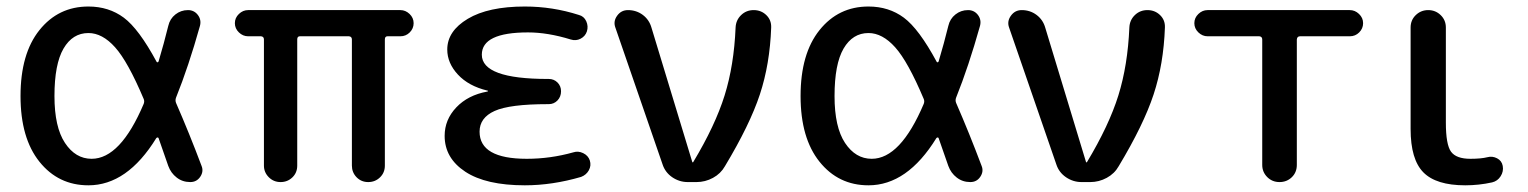

<svg xmlns="http://www.w3.org/2000/svg" viewBox="-20 -550 4617 580"><path d="M247.1 -450.2Q199.2 -450.2 171.9 -403.3Q144.5 -356.4 144.5 -259.8Q144.5 -166 176.3 -118.2Q208 -70.3 256.8 -70.3Q343.8 -70.3 414.1 -236.3Q417 -244.1 414.1 -251Q366.2 -364.3 327.6 -407.2Q289.1 -450.2 247.1 -450.2ZM247.1 9.8Q156.2 9.8 99.1 -61.5Q42 -132.8 42 -259.8Q42 -387.7 99.1 -459Q156.2 -530.3 247.1 -530.3Q308.6 -530.3 354 -496.6Q399.4 -462.9 453.1 -363.3Q454.1 -361.3 456.1 -361.8Q458 -362.3 459 -364.3Q475.6 -419.9 488.3 -471.7Q493.2 -493.2 509.8 -506.3Q526.4 -519.5 547.9 -519.5Q566.4 -519.5 577.6 -504.9Q588.9 -490.2 584 -471.7Q549.8 -349.6 511.7 -254.9Q508.8 -247.1 511.7 -239.3Q551.8 -147.5 588.9 -48.8Q595.7 -32.2 585 -16.1Q574.2 0 554.7 0Q531.2 0 513.7 -13.7Q496.1 -27.3 488.3 -48.8Q486.3 -54.7 459 -132.8Q458 -134.8 456.1 -134.8Q454.1 -134.8 452.1 -132.8Q364.3 9.8 247.1 9.8Z M729.5 -440.4Q713.9 -440.4 701.7 -452.1Q689.5 -463.9 689.5 -480Q689.5 -496.1 701.7 -507.8Q713.9 -519.5 729.5 -519.5H1189.5Q1205.1 -519.5 1217.3 -507.8Q1229.5 -496.1 1229.5 -480Q1229.5 -463.9 1217.8 -452.1Q1206.1 -440.4 1189.5 -440.4H1150.4Q1142.6 -440.4 1142.6 -430.7V-49.8Q1142.6 -28.3 1127.9 -14.2Q1113.3 0 1092.3 0Q1071.3 0 1057.1 -14.6Q1043 -29.3 1043 -49.8V-430.7Q1043 -439.5 1034.2 -440.4H885.7Q877.9 -440.4 877.9 -430.7V-49.8Q877.9 -28.3 863.3 -14.2Q848.6 0 827.6 0Q806.6 0 792 -14.6Q777.3 -29.3 777.3 -49.8V-430.7Q777.3 -439.5 768.6 -440.4Z M1565.4 9.8Q1448.2 9.8 1385.7 -31.2Q1323.2 -72.3 1323.2 -139.6Q1323.2 -188.5 1358.4 -225.6Q1393.6 -262.7 1452.1 -273.4Q1454.1 -273.4 1454.1 -275.4Q1454.1 -276.4 1452.1 -276.4Q1395.5 -290 1363.3 -324.7Q1331.1 -359.4 1331.1 -400.4Q1331.1 -456.1 1393.1 -493.2Q1455.1 -530.3 1565.4 -530.3Q1649.4 -530.3 1728.5 -504.9Q1744.1 -501 1751 -485.8Q1757.8 -470.7 1752.9 -455.1Q1748 -440.4 1733.9 -433.1Q1719.7 -425.8 1704.1 -430.7Q1634.8 -452.1 1575.2 -452.1Q1435.5 -452.1 1435.5 -384.8Q1435.5 -311.5 1634.8 -311.5H1637.7Q1653.3 -311.5 1664.1 -300.8Q1674.8 -290 1674.8 -274.4Q1674.8 -257.8 1664.1 -246.6Q1653.3 -235.4 1637.7 -235.4H1634.8Q1519.5 -235.4 1474.1 -214.8Q1428.7 -194.3 1428.7 -152.3Q1428.7 -70.3 1571.3 -70.3Q1642.6 -70.3 1711.9 -89.8Q1726.6 -94.7 1741.7 -87.4Q1756.8 -80.1 1761.7 -65.4Q1766.6 -49.8 1758.8 -35.6Q1751 -21.5 1735.4 -15.6Q1648.4 9.8 1565.4 9.8Z M1981.4 -53.7 1838.9 -466.8Q1832 -485.4 1844.2 -502.4Q1856.4 -519.5 1877 -519.5Q1902.3 -519.5 1921.9 -504.9Q1941.4 -490.2 1948.2 -465.8L2071.3 -60.5Q2071.3 -59.6 2072.3 -59.6Q2074.2 -59.6 2074.2 -60.5Q2140.6 -170.9 2168.9 -261.7Q2197.3 -352.5 2202.1 -466.8Q2203.1 -489.3 2218.8 -504.4Q2234.4 -519.5 2256.8 -519.5Q2279.3 -519.5 2294.9 -504.4Q2310.5 -489.3 2309.6 -466.8Q2305.7 -356.4 2275.4 -264.6Q2245.1 -172.9 2169.9 -47.9Q2157.2 -25.4 2133.8 -12.7Q2110.4 0 2084 0H2057.6Q2032.2 0 2010.7 -14.6Q1989.3 -29.3 1981.4 -53.7Z M2603.5 -450.2Q2555.7 -450.2 2528.3 -403.3Q2501 -356.4 2501 -259.8Q2501 -166 2532.7 -118.2Q2564.5 -70.3 2613.3 -70.3Q2700.2 -70.3 2770.5 -236.3Q2773.4 -244.1 2770.5 -251Q2722.7 -364.3 2684.1 -407.2Q2645.5 -450.2 2603.5 -450.2ZM2603.5 9.8Q2512.7 9.8 2455.6 -61.5Q2398.4 -132.8 2398.4 -259.8Q2398.4 -387.7 2455.6 -459Q2512.7 -530.3 2603.5 -530.3Q2665 -530.3 2710.4 -496.6Q2755.9 -462.9 2809.6 -363.3Q2810.5 -361.3 2812.5 -361.8Q2814.5 -362.3 2815.4 -364.3Q2832 -419.9 2844.7 -471.7Q2849.6 -493.2 2866.2 -506.3Q2882.8 -519.5 2904.3 -519.5Q2922.9 -519.5 2934.1 -504.9Q2945.3 -490.2 2940.4 -471.7Q2906.2 -349.6 2868.2 -254.9Q2865.2 -247.1 2868.2 -239.3Q2908.2 -147.5 2945.3 -48.8Q2952.1 -32.2 2941.4 -16.1Q2930.7 0 2911.1 0Q2887.7 0 2870.1 -13.7Q2852.5 -27.3 2844.7 -48.8Q2842.8 -54.7 2815.4 -132.8Q2814.5 -134.8 2812.5 -134.8Q2810.5 -134.8 2808.6 -132.8Q2720.7 9.8 2603.5 9.8Z M3170.9 -53.7 3028.3 -466.8Q3021.5 -485.4 3033.7 -502.4Q3045.9 -519.5 3066.4 -519.5Q3091.8 -519.5 3111.3 -504.9Q3130.9 -490.2 3137.7 -465.8L3260.7 -60.5Q3260.7 -59.6 3261.7 -59.6Q3263.7 -59.6 3263.7 -60.5Q3330.1 -170.9 3358.4 -261.7Q3386.7 -352.5 3391.6 -466.8Q3392.6 -489.3 3408.2 -504.4Q3423.8 -519.5 3446.3 -519.5Q3468.8 -519.5 3484.4 -504.4Q3500 -489.3 3499 -466.8Q3495.1 -356.4 3464.8 -264.6Q3434.6 -172.9 3359.4 -47.9Q3346.7 -25.4 3323.2 -12.7Q3299.8 0 3273.4 0H3247.1Q3221.7 0 3200.2 -14.6Q3178.7 -29.3 3170.9 -53.7Z M3627.9 -440.4Q3612.3 -440.4 3600.1 -452.1Q3587.9 -463.9 3587.9 -480Q3587.9 -496.1 3600.1 -507.8Q3612.3 -519.5 3627.9 -519.5H4057.6Q4073.2 -519.5 4085.4 -507.8Q4097.7 -496.1 4097.7 -480Q4097.7 -463.9 4085.9 -452.1Q4074.2 -440.4 4057.6 -440.4H3907.2Q3898.4 -440.4 3897.5 -430.7V-51.8Q3897.5 -29.3 3882.3 -14.6Q3867.2 0 3845.2 0Q3823.2 0 3808.1 -15.1Q3793 -30.3 3793 -51.8V-430.7Q3793 -439.5 3784.2 -440.4Z M4406.2 9.8Q4318.4 9.8 4279.8 -29.3Q4241.2 -68.4 4241.2 -160.2V-466.8Q4241.2 -489.3 4256.8 -504.4Q4272.5 -519.5 4294.4 -519.5Q4316.4 -519.5 4332 -504.4Q4347.7 -489.3 4347.7 -466.8V-179.7Q4347.7 -113.3 4363.3 -91.8Q4378.9 -70.3 4421.9 -70.3Q4454.1 -70.3 4473.6 -75.2Q4488.3 -79.1 4502.4 -71.8Q4516.6 -64.5 4519.5 -48.8Q4522.5 -32.2 4513.2 -17.6Q4503.9 -2.9 4487.3 1Q4447.3 9.8 4406.2 9.8Z"/></svg>

Font: Rounded Mgen+ 2p medium
Style: Regular
Weight: 500
Designer: [Source Han Sans]
Ryoko NISHIZUKA  (kana & ideographs); Paul D. Hunt (Latin, Greek & Cyrillic); Wenlong ZHANG  (bopomofo
Version: Version 1.059.20150602